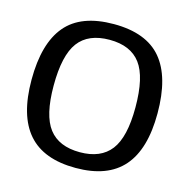

<svg xmlns="http://www.w3.org/2000/svg" viewBox="-101 -760 861 873"><g transform="rotate(15 329.5 -323.5)"><path d="M33 -321Q33 -492 104.5 -577Q176 -662 330 -662Q483 -662 554.5 -577Q626 -492 626 -321Q626 -152 553 -68.5Q480 15 330 15Q179 15 106 -68.5Q33 -152 33 -321ZM522 -321Q522 -464 475.5 -526Q429 -588 330 -588Q230 -588 183.5 -526Q137 -464 137 -321Q137 -181 184 -120Q231 -59 330 -59Q428 -59 475 -120Q522 -181 522 -321Z"/></g></svg>

Font: Pridi
Style: Regular
Weight: 400
Designer: Katatrad Team
Foundry: CadsonDemak
Version: Version 1.001